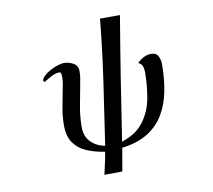

<svg xmlns="http://www.w3.org/2000/svg" viewBox="-90 -838 1180 1062"><g transform="rotate(-10 500.0 -307.5)"><path d="M832 -427Q832 -348 818.5 -277.5Q805 -207 772 -150.5Q739 -94 681 -57.5Q623 -21 535 -10Q530 22 524 54.5Q518 87 513 119Q488 120 463 120Q438 120 412 120Q419 88 426 57Q433 26 438 -5Q383 -13 337.5 -32Q292 -51 265.5 -88.5Q239 -126 239 -189Q239 -235 247 -280.5Q255 -326 264 -371Q268 -391 272 -411.5Q276 -432 276 -452Q276 -458 274.5 -469.5Q273 -481 263 -481Q243 -481 218 -467.5Q193 -454 176 -443L168 -451Q171 -465 186 -479Q201 -493 222.5 -504Q244 -515 264.5 -521.5Q285 -528 298 -528Q325 -528 350.5 -514Q376 -500 376 -468Q376 -449 373 -429.5Q370 -410 366 -391Q355 -333 344.5 -276Q334 -219 334 -160Q334 -109 365 -77.5Q396 -46 444 -37Q470 -211 495.5 -385.5Q521 -560 538 -735H650Q621 -563 593.5 -389.5Q566 -216 540 -43Q577 -56 607 -74Q637 -92 662 -124Q706 -182 719 -256Q732 -330 732 -400Q732 -417 727 -432.5Q722 -448 704 -456Q718 -472 739 -483Q760 -494 781 -494Q810 -494 821 -473.5Q832 -453 832 -427Z"/></g></svg>

Font: Kaisei HarunoUmi Medium
Style: Regular
Weight: 500
Designer: Font-Kai, 金井和夫
Foundry: KAZUO KANAI
Version: Version 5.003